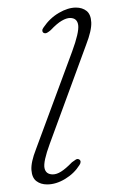

<svg xmlns="http://www.w3.org/2000/svg" viewBox="-20 -480 314 507"><path d="M119.5 -19.5Q101 -19.5 97.5 -36.2Q94 -53 111.5 -100.5L207.5 -362Q222 -399.5 221 -420.8Q220 -442 208.8 -451Q197.5 -460 180.5 -460Q159.5 -460 135.5 -446Q111.5 -432 95 -407.5Q91.5 -403 91.8 -399Q92 -395 95.5 -393Q100 -391 104.8 -393.8Q109.5 -396.5 114 -400.5Q130.5 -418 143 -425.2Q155.5 -432.5 165 -432.5Q184 -432.5 186.5 -413.5Q189 -394.5 170.5 -344L75 -86Q61.5 -51.5 63 -31Q64.5 -10.5 76 -1.8Q87.5 7 104.5 7Q128 7 152 -7.5Q176 -22 190 -44.5Q193 -49 192.8 -53Q192.5 -57 189 -59Q184.5 -61.5 180 -58.5Q175.5 -55.5 170 -51.5Q153 -34 141.2 -26.8Q129.5 -19.5 119.5 -19.5Z"/></svg>

Font: Fraunces Thin
Style: Italic
Weight: 250
Italic angle: -16°
Version: Version 1.000;[b76b70a41]